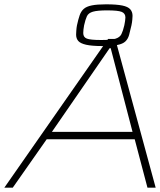

<svg xmlns="http://www.w3.org/2000/svg" viewBox="-26 -868 740 888"><path d="M-6 0 474 -688H507L694 0H656L597 -224H190L33 0ZM214 -258H587L486 -645H481ZM448 -655Q399 -655 372.5 -661Q346 -667 336 -678.5Q326 -690 326 -708Q326 -714 327 -727.5Q328 -741 330 -751Q336 -779 342.5 -797.5Q349 -816 361.5 -827Q374 -838 398.5 -843Q423 -848 464 -848Q513 -848 539.5 -842.5Q566 -837 576.5 -825Q587 -813 587 -795Q587 -791 586 -778Q585 -765 582 -751Q576 -724 571 -706Q566 -688 554 -676.5Q542 -665 517 -660Q492 -655 448 -655ZM442 -683Q488 -683 508 -689Q528 -695 535.5 -710Q543 -725 549 -751Q551 -762 552.5 -771Q554 -780 554 -787Q554 -806 537 -813Q520 -820 470 -820Q425 -820 404 -814Q383 -808 376 -793Q369 -778 363 -751Q361 -741 360 -731.5Q359 -722 359 -715Q359 -696 375.5 -689.5Q392 -683 442 -683Z"/></svg>

Font: Saira Expanded Thin
Style: Italic
Weight: 250
Width: 7
Italic angle: -12°
Designer: Hector Gatti with collaboration of the Omnibus-Type team
Foundry: Omnibus-Type
Version: Version 1.101